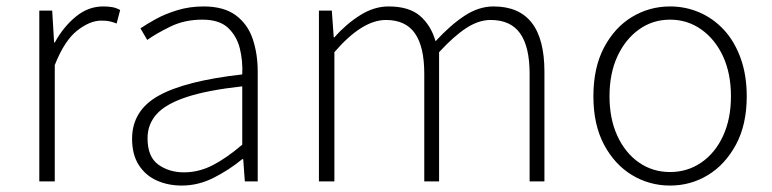

<svg xmlns="http://www.w3.org/2000/svg" viewBox="-20 -563 2395 596"><path d="M102 0V-530H142L148 -431H150Q177 -480 215.5 -511.5Q254 -543 300 -543Q315 -543 327.5 -541Q340 -539 353 -532L342 -490Q329 -495 319.5 -497Q310 -499 294 -499Q259 -499 219.5 -468Q180 -437 150 -361V0Z M544 13Q502 13 467 -2.5Q432 -18 411 -50.5Q390 -83 390 -132Q390 -220 472.5 -266Q555 -312 732 -332Q734 -374 724.5 -412.5Q715 -451 688 -476.5Q661 -502 608 -502Q553 -502 509 -480.5Q465 -459 437 -439L416 -475Q435 -488 464 -504Q493 -520 531 -531.5Q569 -543 612 -543Q675 -543 712 -515.5Q749 -488 764.5 -442Q780 -396 780 -340V0H740L735 -69H732Q692 -36 644 -11.5Q596 13 544 13ZM551 -28Q597 -28 640 -50Q683 -72 732 -114V-295Q623 -283 558.5 -261.5Q494 -240 466 -208.5Q438 -177 438 -134Q438 -76 471.5 -52Q505 -28 551 -28Z M970 0V-530H1010L1016 -447H1018Q1054 -488 1097.5 -515.5Q1141 -543 1186 -543Q1250 -543 1284 -513.5Q1318 -484 1332 -435Q1378 -485 1422 -514Q1466 -543 1512 -543Q1591 -543 1630.5 -492.5Q1670 -442 1670 -340V0H1624V-334Q1624 -418 1594.5 -459.5Q1565 -501 1503 -501Q1466 -501 1427.5 -476Q1389 -451 1343 -401V0H1297V-334Q1297 -418 1268 -459.5Q1239 -501 1178 -501Q1141 -501 1101 -476Q1061 -451 1018 -401V0Z M2060 13Q1996 13 1942 -19.5Q1888 -52 1855 -114Q1822 -176 1822 -264Q1822 -353 1855 -415.5Q1888 -478 1942 -510.5Q1996 -543 2060 -543Q2108 -543 2151 -524.5Q2194 -506 2227 -470.5Q2260 -435 2279 -382.5Q2298 -330 2298 -264Q2298 -176 2264.5 -114Q2231 -52 2177.5 -19.5Q2124 13 2060 13ZM2060 -29Q2114 -29 2157 -58.5Q2200 -88 2224.5 -141Q2249 -194 2249 -264Q2249 -335 2224.5 -388Q2200 -441 2157 -471.5Q2114 -502 2060 -502Q2006 -502 1963.5 -471.5Q1921 -441 1896.5 -388Q1872 -335 1872 -264Q1872 -194 1896.5 -141Q1921 -88 1963.5 -58.5Q2006 -29 2060 -29Z"/></svg>

Font: Noto Sans JP Thin ExtraLight
Style: Regular
Weight: 250
Version: Version 2.004-H2;hotconv 1.0.118;makeotfexe 2.5.65603